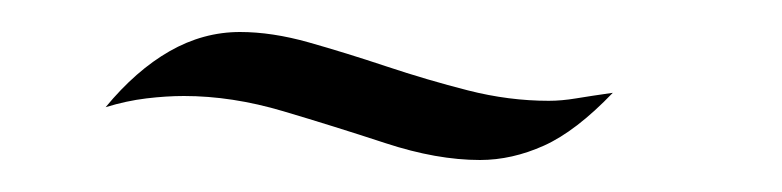

<svg xmlns="http://www.w3.org/2000/svg" viewBox="-20 -227 489 120"><path d="M280 -127Q253 -127 221 -137.5Q189 -148 157 -157.5Q125 -167 95 -167Q84 -167 71.5 -165.5Q59 -164 46 -160Q65 -183 86 -195Q107 -207 130 -207Q150 -207 173 -200.5Q196 -194 221.5 -185.5Q247 -177 272.5 -170.5Q298 -164 323 -164Q331 -164 340 -165.5Q349 -167 363 -169Q340 -145 320 -136Q300 -127 280 -127Z"/></svg>

Font: Dancing Script Medium
Style: Regular
Weight: 500
Designer: Pablo Impallari
Foundry: Pablo Impallari
Version: Version 2.000